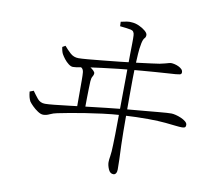

<svg xmlns="http://www.w3.org/2000/svg" viewBox="-86 -865 1172 1022"><g transform="rotate(10 500.0 -354.0)"><path d="M589 53Q571 53 562 32Q553 11 553 -6Q553 -19 556.5 -39.5Q560 -60 561 -101Q562 -117 562.5 -157.5Q563 -198 563.5 -251Q564 -304 564.5 -359Q565 -414 565.5 -460Q566 -506 566 -531Q566 -559 566.5 -590.5Q567 -622 567.5 -650Q568 -678 567 -694Q566 -717 547.5 -721Q529 -725 488 -729L487 -753Q504 -757 519 -759.5Q534 -762 548 -760Q566 -759 586 -750Q606 -741 620 -729Q634 -717 634 -707Q634 -695 627 -688.5Q620 -682 615 -659Q609 -628 607.5 -600Q606 -572 604 -535Q603 -509 602.5 -467Q602 -425 602 -375Q602 -325 602 -274Q602 -223 602.5 -179.5Q603 -136 604 -107Q606 -70 607 -31Q608 8 608 24Q608 37 603 45Q598 53 589 53ZM337 -255Q337 -268 337 -290.5Q337 -313 337 -337Q337 -361 337 -381Q337 -401 337 -409Q337 -439 335.5 -453Q334 -467 326.5 -474Q319 -481 301 -489L304 -503Q319 -502 329 -501Q339 -500 352 -495Q361 -492 371 -485.5Q381 -479 388.5 -471.5Q396 -464 396 -458Q396 -449 390 -440Q384 -431 383 -413Q382 -392 381.5 -369Q381 -346 380.5 -318.5Q380 -291 380 -255ZM166 -194Q153 -194 136.5 -205Q120 -216 106.5 -229.5Q93 -243 87 -252Q82 -262 79 -273Q76 -284 74 -303L95 -311Q109 -291 124.5 -272Q140 -253 166 -253Q182 -253 216 -256.5Q250 -260 296 -265.5Q342 -271 392.5 -277Q443 -283 492.5 -288.5Q542 -294 583 -298Q652 -304 697 -308Q742 -312 769 -314.5Q796 -317 811.5 -318Q827 -319 838 -319Q847 -319 861.5 -315.5Q876 -312 891 -305.5Q906 -299 916 -290.5Q926 -282 926 -273Q926 -261 920 -258.5Q914 -256 905 -256Q892 -256 871 -258.5Q850 -261 814.5 -264.5Q779 -268 721.5 -268.5Q664 -269 576 -264Q528 -261 477 -254.5Q426 -248 379 -240.5Q332 -233 295.5 -226Q259 -219 239 -215Q218 -211 200.5 -202.5Q183 -194 166 -194ZM278 -472Q267 -472 254 -482Q241 -492 230.5 -505.5Q220 -519 214 -530Q211 -535 208 -546Q205 -557 204 -567L220 -576Q235 -558 254 -540.5Q273 -523 299 -523Q315 -523 349.5 -526Q384 -529 429 -533.5Q474 -538 521.5 -543Q569 -548 612.5 -553.5Q656 -559 687.5 -563Q719 -567 730 -569Q749 -573 760 -576Q771 -579 778 -581Q785 -583 791 -583Q798 -583 809 -580.5Q820 -578 830.5 -573Q841 -568 848 -561Q855 -554 855 -544Q855 -534 845.5 -532Q836 -530 824 -529Q808 -528 779 -526Q750 -524 714.5 -521.5Q679 -519 645 -516Q611 -513 586 -511Q559 -509 517.5 -504Q476 -499 433 -494Q390 -489 358 -484Q342 -482 317 -477Q292 -472 278 -472Z"/></g></svg>

Font: Noto Serif SC ExtraLight
Style: Regular
Weight: 200
Designer: Ryoko NISHIZUKA 西塚涼子 (kana & ideographs); Frank Grießhammer (Latin, Greek & Cyrillic); Wenlong ZHANG 张文龙 (bopomofo); San
Foundry: Adobe
Version: Version 2.002-H1;hotconv 1.1.0;makeotfexe 2.6.0